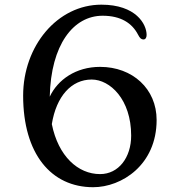

<svg xmlns="http://www.w3.org/2000/svg" viewBox="-20 -782 752 814"><path d="M375 11.7C496.1 11.7 644 -83 644 -273.4C644 -405.3 542 -498.5 404.3 -498.5C301.3 -498.5 224.6 -443.8 190.9 -372.1C195.8 -592.8 291 -715.3 415 -715.3C492.2 -715.3 540 -684.1 565.4 -634.8C573.2 -619.6 579.1 -614.7 588.4 -614.7C596.7 -614.7 601.6 -622.6 601.6 -633.8C601.6 -679.7 556.2 -762.2 409.7 -762.2C223.1 -762.2 78.1 -586.9 78.1 -376.5C78.1 -130.4 196.3 11.7 375 11.7ZM199.7 -255.9C218.8 -373.5 282.2 -444.8 368.7 -444.8C446.3 -444.8 536.1 -360.8 536.1 -207C536.1 -114.3 482.9 -43.9 404.3 -43.9C310.5 -43.9 227.1 -119.6 199.7 -255.9Z"/></svg>

Font: Stoke
Style: Light
Weight: 300
Designer: Nicole Fally
Foundry: Nicole Fally
Version: Version 1.001